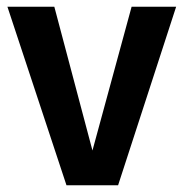

<svg xmlns="http://www.w3.org/2000/svg" viewBox="-20 -549 544 569"><path d="M502 -529 330 0H177L2 -529H141L254 -103L370 -529Z"/></svg>

Font: FiraGO Medium
Style: Regular
Weight: 500
Designer: bBox Type
Foundry: bBox Type GmbH
Version: Version 1.001;PS 001.001;hotconv 1.0.88;makeotf.lib2.5.64775